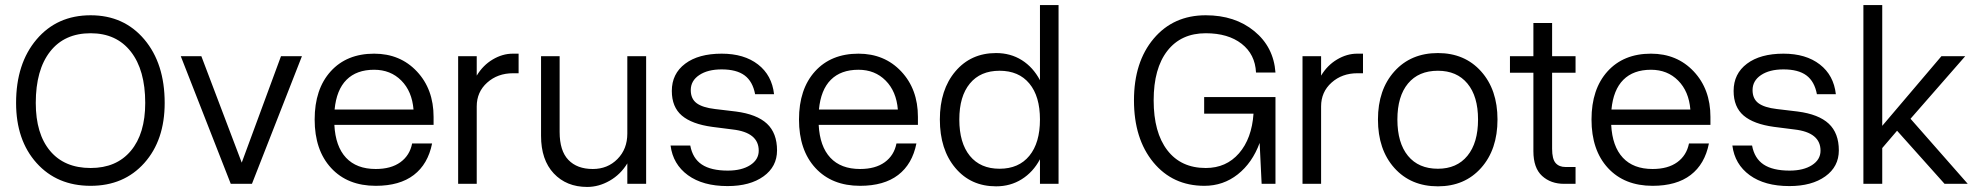

<svg xmlns="http://www.w3.org/2000/svg" viewBox="-20 -720 7757 752"><path d="M43 -316.9Q43 -471.2 123.3 -565.7Q203.6 -660.2 335 -660.2Q465.3 -660.2 545.2 -565.7Q625 -471.2 625 -316.9Q625 -170.9 545.2 -81.5Q465.3 7.8 335 7.8Q203.6 7.8 123.3 -81.5Q43 -170.9 43 -316.9ZM548.8 -316.9Q548.8 -445.8 492.4 -517.8Q436 -589.8 335 -589.8Q232.4 -589.8 176.3 -518.1Q120.1 -446.3 120.1 -316.9Q120.1 -195.8 176.3 -128.9Q232.4 -62 335 -62Q436 -62 492.4 -129.2Q548.8 -196.3 548.8 -316.9Z M688 -500H768.6L926.8 -83L1080.6 -500H1162.6L966.8 0H883.8Z M1212.4 -252Q1212.4 -371.1 1275.1 -440.4Q1337.9 -509.8 1445.3 -509.8Q1547.4 -509.8 1612.8 -440.2Q1678.2 -370.6 1678.2 -262.2V-231H1289.6Q1293.9 -146.5 1335.2 -102.3Q1376.5 -58.1 1451.7 -58.1Q1511.7 -58.1 1548.3 -84.7Q1585 -111.3 1594.2 -158.2H1672.4Q1656.2 -77.1 1600.8 -34.7Q1545.4 7.8 1451.7 7.8Q1341.3 7.8 1276.9 -62Q1212.4 -131.8 1212.4 -252ZM1445.3 -446.8Q1376.5 -446.8 1337.2 -407.5Q1297.9 -368.2 1290.5 -291H1599.6Q1593.8 -362.3 1551.8 -404.5Q1509.8 -446.8 1445.3 -446.8Z M1774.4 -500H1847.2V-423.8Q1871.6 -464.4 1909.9 -487.1Q1948.2 -509.8 1988.3 -509.8H2011.2V-433.1H1989.3Q1929.2 -433.1 1888.2 -396.5Q1847.2 -359.9 1847.2 -303.2V0H1774.4Z M2171.9 -203.1Q2171.9 -129.4 2206.1 -93.8Q2240.2 -58.1 2301.8 -58.1Q2359.9 -58.1 2398.4 -97.2Q2437 -136.2 2437 -196.8V-500H2510.7V0H2437V-80.1Q2410.6 -36.6 2367.9 -12.2Q2325.2 12.2 2279.8 12.2Q2198.7 12.2 2148.9 -40.8Q2099.1 -93.8 2099.1 -188V-500H2171.9Z M2849.6 -212.9 2769.5 -223.1Q2689.9 -233.9 2650.6 -267.3Q2611.3 -300.8 2611.3 -363.8Q2611.3 -431.2 2663.6 -470.5Q2715.8 -509.8 2806.6 -509.8Q2894.5 -509.8 2949 -467.5Q3003.4 -425.3 3011.7 -351.1H2937.5Q2928.2 -400.9 2896.5 -424.6Q2864.7 -448.2 2806.6 -448.2Q2752 -448.2 2718.8 -426Q2685.5 -403.8 2685.5 -367.2Q2685.5 -333 2708.5 -315.9Q2731.4 -298.8 2780.3 -293L2862.3 -283.2Q2944.3 -272.5 2983.9 -235.6Q3023.4 -198.7 3023.4 -130.9Q3023.4 -67.4 2970.5 -29.3Q2917.5 8.8 2829.6 8.8Q2732.9 8.8 2674.3 -33.9Q2615.7 -76.7 2606.4 -149.9H2683.6Q2692.9 -99.6 2728.8 -75.7Q2764.6 -51.8 2830.6 -51.8Q2884.8 -51.8 2918.2 -73.2Q2951.7 -94.7 2951.7 -129.9Q2951.7 -201.2 2849.6 -212.9Z M3109.4 -252Q3109.4 -371.1 3172.1 -440.4Q3234.9 -509.8 3342.3 -509.8Q3444.3 -509.8 3509.8 -440.2Q3575.2 -370.6 3575.2 -262.2V-231H3186.5Q3190.9 -146.5 3232.2 -102.3Q3273.4 -58.1 3348.6 -58.1Q3408.7 -58.1 3445.3 -84.7Q3481.9 -111.3 3491.2 -158.2H3569.3Q3553.2 -77.1 3497.8 -34.7Q3442.4 7.8 3348.6 7.8Q3238.3 7.8 3173.8 -62Q3109.4 -131.8 3109.4 -252ZM3342.3 -446.8Q3273.4 -446.8 3234.1 -407.5Q3194.8 -368.2 3187.5 -291H3496.6Q3490.7 -362.3 3448.7 -404.5Q3406.7 -446.8 3342.3 -446.8Z M4126 -700.2V0H4053.2V-96.2Q4026.4 -45.9 3981.9 -18.1Q3937.5 9.8 3881.3 9.8Q3782.2 9.8 3721.7 -62.3Q3661.1 -134.3 3661.1 -252Q3661.1 -368.7 3721.9 -440.4Q3782.7 -512.2 3881.3 -512.2Q3938 -512.2 3982.2 -484.4Q4026.4 -456.5 4053.2 -405.8V-700.2ZM3737.3 -252Q3737.3 -160.2 3778.6 -109.6Q3819.8 -59.1 3895 -59.1Q3970.2 -59.1 4011.7 -109.9Q4053.2 -160.6 4053.2 -252Q4053.2 -342.8 4011.7 -392.8Q3970.2 -442.9 3895 -442.9Q3819.8 -442.9 3778.6 -392.8Q3737.3 -342.8 3737.3 -252Z M4421.4 -327.1Q4421.4 -477.1 4498.5 -568.6Q4575.7 -660.2 4702.6 -660.2Q4816.9 -660.2 4892.6 -598.1Q4968.3 -536.1 4975.6 -436H4899.4Q4896 -507.3 4843 -548.6Q4790 -589.8 4702.6 -589.8Q4606 -589.8 4552.2 -521Q4498.5 -452.1 4498.5 -327.1Q4498.5 -201.2 4552 -131.6Q4605.5 -62 4702.6 -62Q4782.7 -62 4832.8 -119.6Q4882.8 -177.2 4889.6 -274.9H4696.3V-339.8H4975.6V0H4921.4L4913.6 -160.2Q4884.8 -82 4827.9 -37.1Q4771 7.8 4697.3 7.8Q4573.2 7.8 4497.3 -84.2Q4421.4 -176.3 4421.4 -327.1Z M5081.5 -500H5154.3V-423.8Q5178.7 -464.4 5217 -487.1Q5255.4 -509.8 5295.4 -509.8H5318.4V-433.1H5296.4Q5236.3 -433.1 5195.3 -396.5Q5154.3 -359.9 5154.3 -303.2V0H5081.5Z M5377 -252Q5377 -368.7 5441.4 -440.4Q5505.9 -512.2 5611.8 -512.2Q5716.8 -512.2 5781 -440.4Q5845.2 -368.7 5845.2 -252Q5845.2 -134.3 5781 -62.3Q5716.8 9.8 5611.8 9.8Q5505.9 9.8 5441.4 -62Q5377 -133.8 5377 -252ZM5769 -252Q5769 -342.8 5727.5 -392.8Q5686 -442.9 5611.8 -442.9Q5536.1 -442.9 5494.6 -392.8Q5453.1 -342.8 5453.1 -252Q5453.1 -160.2 5494.6 -109.6Q5536.1 -59.1 5611.8 -59.1Q5686 -59.1 5727.5 -109.9Q5769 -160.6 5769 -252Z M6150.9 -65.9V0H6106Q6053.7 0 6019.8 -31Q5985.8 -62 5985.8 -127.9V-435.1H5894V-500H5985.8V-629.9H6059.1V-500H6150.9V-435.1H6059.1V-137.2Q6059.1 -97.2 6072.8 -81.5Q6086.4 -65.9 6111.8 -65.9Z M6213.4 -252Q6213.4 -371.1 6276.1 -440.4Q6338.9 -509.8 6446.3 -509.8Q6548.3 -509.8 6613.8 -440.2Q6679.2 -370.6 6679.2 -262.2V-231H6290.5Q6294.9 -146.5 6336.2 -102.3Q6377.4 -58.1 6452.6 -58.1Q6512.7 -58.1 6549.3 -84.7Q6585.9 -111.3 6595.2 -158.2H6673.3Q6657.2 -77.1 6601.8 -34.7Q6546.4 7.8 6452.6 7.8Q6342.3 7.8 6277.8 -62Q6213.4 -131.8 6213.4 -252ZM6446.3 -446.8Q6377.4 -446.8 6338.1 -407.5Q6298.8 -368.2 6291.5 -291H6600.6Q6594.7 -362.3 6552.7 -404.5Q6510.7 -446.8 6446.3 -446.8Z M7008.3 -212.9 6928.2 -223.1Q6848.6 -233.9 6809.3 -267.3Q6770 -300.8 6770 -363.8Q6770 -431.2 6822.3 -470.5Q6874.5 -509.8 6965.3 -509.8Q7053.2 -509.8 7107.7 -467.5Q7162.1 -425.3 7170.4 -351.1H7096.2Q7086.9 -400.9 7055.2 -424.6Q7023.4 -448.2 6965.3 -448.2Q6910.6 -448.2 6877.4 -426Q6844.2 -403.8 6844.2 -367.2Q6844.2 -333 6867.2 -315.9Q6890.1 -298.8 6939 -293L7021 -283.2Q7103 -272.5 7142.6 -235.6Q7182.1 -198.7 7182.1 -130.9Q7182.1 -67.4 7129.2 -29.3Q7076.2 8.8 6988.3 8.8Q6891.6 8.8 6833 -33.9Q6774.4 -76.7 6765.1 -149.9H6842.3Q6851.6 -99.6 6887.5 -75.7Q6923.3 -51.8 6989.3 -51.8Q7043.5 -51.8 7076.9 -73.2Q7110.4 -94.7 7110.4 -129.9Q7110.4 -201.2 7008.3 -212.9Z M7584 -500H7677.2L7462.9 -254.9L7687 0H7596.2L7410.2 -208L7352.1 -140.1V0H7278.3V-700.2H7352.1V-227.1Z"/></svg>

Font: Overused Grotesk
Style: Regular
Weight: 400
Version: Version 0.002